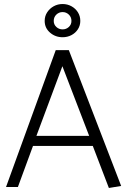

<svg xmlns="http://www.w3.org/2000/svg" viewBox="-20 -929 632 954"><path d="M423 -254H161L290 -600ZM257 -680 10 0H69L144 -204H441L521 5L582 -5L322 -680ZM291 -909Q267 -909 247 -898Q227 -887 214.5 -868Q202 -849 202 -825Q202 -790 228.5 -767Q255 -744 291 -744Q315 -744 335 -754.5Q355 -765 367 -783.5Q379 -802 379 -825Q379 -849 367 -868Q355 -887 335 -898Q315 -909 291 -909ZM291 -783Q273 -783 260 -795Q247 -807 247 -825Q247 -844 260 -856.5Q273 -869 291 -869Q309 -869 322 -856.5Q335 -844 335 -825Q335 -807 322 -795Q309 -783 291 -783Z"/></svg>

Font: Catamaran Thin Light
Style: Regular
Weight: 300
Version: Version 2.000